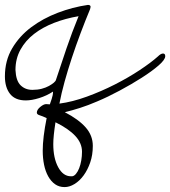

<svg xmlns="http://www.w3.org/2000/svg" viewBox="-49 -389 693 782"><path d="M179 -64Q200 -128 222 -192.5Q244 -257 271 -323Q218 -314 171.5 -296Q125 -278 90 -251Q55 -224 34.5 -187Q14 -150 14 -104Q16 -60 35 -41.5Q54 -23 83 -23Q104 -23 121 -27.5Q138 -32 150.5 -39Q163 -46 170.5 -52.5Q178 -59 179 -64ZM167 -16Q141 1 110.5 10.5Q80 20 56 20Q13 20 -8 -6.5Q-29 -33 -29 -78Q-29 -142 0.5 -192Q30 -242 78 -278Q126 -314 186.5 -337Q247 -360 309 -369Q320 -369 320 -361Q320 -360 318 -352Q298 -304 279 -253.5Q260 -203 243.5 -153Q227 -103 214 -56Q201 -9 193 33Q246 26 305 4.5Q364 -17 419 -45Q474 -73 520 -103.5Q566 -134 594 -159Q606 -171 615 -171Q624 -171 624 -160Q624 -146 597 -122.5Q570 -99 528.5 -72.5Q487 -46 438.5 -20Q390 6 347 24Q310 40 277 50.5Q244 61 215 68Q271 97 300 130Q329 163 329 205Q329 242 318.5 272.5Q308 303 291.5 325.5Q275 348 254.5 360.5Q234 373 214 373Q192 373 175.5 361.5Q159 350 147.5 329.5Q136 309 130.5 282Q125 255 125 225Q125 172 141 92Q124 84 112.5 80.5Q101 77 101 70Q101 58 115 46.5Q129 35 139 35Q142 35 146 35.5Q150 36 154 36Q156 30 161.5 14Q167 -2 167 -16ZM177 109Q168 166 168 198Q168 255 188 292Q208 329 240 329H245Q253 328 260.5 319Q268 310 273.5 296Q279 282 282 264.5Q285 247 285 229Q285 194 257.5 164.5Q230 135 177 109Z"/></svg>

Font: Discipuli Britannica
Style: Regular
Weight: 400
Designer: Peter Wiegel
Foundry: Peter Wiegel
Version: Version 0.001 2009